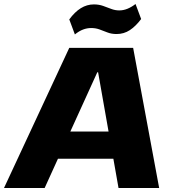

<svg xmlns="http://www.w3.org/2000/svg" viewBox="-52 -939 859 959"><path d="M294 -700H613L743 0H540L438 -578H434L171 0H-32ZM219 -282H572L553 -146H199ZM294 -842Q321 -879 351.5 -898Q382 -917 417 -917Q442 -917 463 -909.5Q484 -902 503.5 -894.5Q523 -887 544 -887Q564 -887 584 -895Q604 -903 625 -919L653 -844Q626 -808 596.5 -788.5Q567 -769 530 -769Q505 -769 484.5 -777Q464 -785 445 -792Q426 -799 403 -799Q383 -799 363 -791.5Q343 -784 322 -767Z"/></svg>

Font: Pathway Extreme 28pt ExtraBold
Style: Italic
Weight: 800
Italic angle: -8°
Designer: Eduardo Rodriguez Tunni
Foundry: Eduardo Rodriguez Tunni
Version: Version 1.001;gftools[0.9.26]